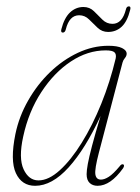

<svg xmlns="http://www.w3.org/2000/svg" viewBox="-20 -577 440 604"><path d="M291 -96.5Q277.5 -45 280 -28.5Q282.5 -12 297.5 -12Q308.5 -12 322.2 -20.8Q336 -29.5 356.5 -54Q362.5 -62.5 368.5 -59.5Q372.5 -56 367 -47.5Q327.5 7.5 287 7.5Q271.5 7.5 262 -1.5Q252.5 -10.5 252.5 -29Q252.5 -40.5 256.2 -61.2Q260 -82 269.5 -118.2Q279 -154.5 296.5 -212.5Q248.5 -108.5 196 -50.5Q143.5 7.5 90.5 7.5Q48.5 7.5 30 -32.2Q11.5 -72 28.5 -155.5Q40 -211 68.8 -261.2Q97.5 -311.5 137.5 -350Q177.5 -388.5 224.8 -410.8Q272 -433 321 -433Q349.5 -433 364 -425.8Q378.5 -418.5 378.5 -408.5Q378.5 -401 373 -394.5Q367.5 -388 365.5 -380.5ZM53 -147.5Q38 -79.5 54.2 -44.5Q70.5 -9.5 101 -9.5Q133 -9.5 168.2 -41.5Q203.5 -73.5 237.2 -128Q271 -182.5 298.8 -251.2Q326.5 -320 344 -393.5Q346.5 -406.5 340 -412.5Q333.5 -418.5 312.5 -418.5Q255.5 -418.5 202.8 -383.5Q150 -348.5 110 -287.2Q70 -226 53 -147.5ZM320 -476.5Q301 -476.5 287.2 -489.5Q273.5 -502.5 260.2 -515.8Q247 -529 229 -529Q198 -529 187 -484.5Q184.5 -474.5 177.5 -474.5Q170.5 -474.5 173 -485Q182 -520.5 200.2 -537.8Q218.5 -555 242.5 -555Q262 -555 275.5 -541.8Q289 -528.5 302.2 -515.2Q315.5 -502 334 -502Q364.5 -502 376 -547Q378 -557 385.5 -557Q392.5 -557 389.5 -546Q380.5 -509.5 362.8 -493Q345 -476.5 320 -476.5Z"/></svg>

Font: Fraunces 144pt Soft Thin
Style: Italic
Weight: 100
Italic angle: -16°
Version: Version 1.000;[0bf87f6ff]